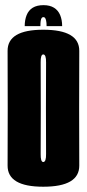

<svg xmlns="http://www.w3.org/2000/svg" viewBox="-20 -722 338 746"><path d="M148 3.5Q288.5 3.5 288 -78.8Q287.5 -161 287.5 -301Q287.5 -442 288 -524.2Q288.5 -606.5 148 -606.5Q9 -606.5 9.5 -524.2Q10 -442 10 -301Q10 -161 9.5 -78.8Q9 3.5 148 3.5ZM148 -92.5Q137.5 -92.5 138 -124Q138.5 -155.5 138.5 -301Q138.5 -447.5 138 -479Q137.5 -510.5 148 -510.5Q159.5 -510.5 159 -479Q158.5 -447.5 158.5 -301Q158.5 -155.5 159 -124Q159.5 -92.5 148 -92.5ZM149 -702Q123.5 -702 107.2 -692Q91 -682 83.5 -663.2Q76 -644.5 76 -620.5H137Q137 -633.5 138.2 -641Q139.5 -648.5 141.8 -652Q144 -655.5 149 -655.5Q152.5 -655.5 155 -652.5Q157.5 -649.5 159.2 -641.8Q161 -634 161 -620.5H221.5Q221.5 -644.5 213.8 -663.2Q206 -682 189.8 -692Q173.5 -702 149 -702Z"/></svg>

Font: Anybody UltraCondensed
Style: Bold
Weight: 700
Width: 1
Version: Version 1.113;gftools[0.9.25]